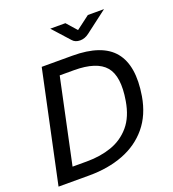

<svg xmlns="http://www.w3.org/2000/svg" viewBox="-151 -969 977 1084"><g transform="rotate(-20 337.0 -427.0)"><path d="M14 0 156 -668H340Q518 -668 589 -581Q660 -494 631 -319Q613 -212 554 -141Q495 -70 404 -35Q313 0 199 0ZM127 -79H213Q295 -79 362 -102.5Q429 -126 475 -180Q521 -234 536 -325Q560 -466 508.5 -527Q457 -588 320 -588H235ZM412 -734Q382 -734 366 -753L275 -854H366L420 -793L501 -854H598L465 -753Q440 -734 412 -734Z"/></g></svg>

Font: Atkinson Hyperlegible
Style: Italic
Weight: 400
Italic angle: -12°
Designer: Elliott Scott, Megan Eiswerth, Linus Boman, Theodore Petrosky
Foundry: Braille Institute
Version: Version 1.006; ttfautohint (v1.8.3)